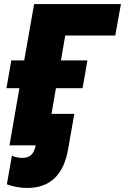

<svg xmlns="http://www.w3.org/2000/svg" viewBox="-20 -720 619 951"><path d="M27 0H157C147 44 130 62 89 62C72 62 57 59 39 51L14 193C46 205 82 211 115 211C233 211 296 140 317 21L348 -156H235L257 -283H389L413 -421H282L303 -544H551L579 -700H149L100 -421H36L12 -283H76Z"/></svg>

Font: Fixel Display ExtraBold
Style: Italic
Weight: 800
Italic angle: -10°
Designer: AlfaBravo + MacPaw
Foundry: Kyrylo Tkachov, Marchela Mozhyna, Serhii Makarenko, Maria Weinstein, Zakhar Kryvoshyya
Version: Version 1.210;Glyphs 3.2 (3217)